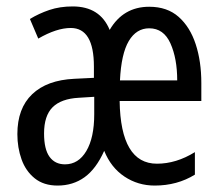

<svg xmlns="http://www.w3.org/2000/svg" viewBox="-20 -567 688 597"><path d="M444 -546Q500 -546 535.5 -514.5Q571 -483 588.5 -429.5Q606 -376 606 -309V-253H352Q355 -58 468 -58Q528 -58 586 -94V-24Q531 10 461 10Q409 10 367 -18Q325 -46 304 -98Q279 -42 243 -16Q207 10 159 10Q116 10 88 -12.5Q60 -35 47 -71.5Q34 -108 34 -150Q34 -230 80 -274Q126 -318 211 -322L272 -325V-360Q272 -480 200 -480Q156 -480 99 -447L73 -508Q101 -525 133.5 -536Q166 -547 206 -547Q291 -547 321 -474Q363 -546 444 -546ZM444 -479Q404 -479 380.5 -439.5Q357 -400 353 -317H531Q531 -385 510 -432Q489 -479 444 -479ZM225 -263Q170 -260 143.5 -233.5Q117 -207 117 -152Q117 -103 134 -79.5Q151 -56 182 -56Q224 -56 248.5 -97.5Q273 -139 273 -212V-266Z"/></svg>

Font: Noto Sans Tamil ExtraCondensed
Style: Regular
Weight: 400
Width: 2
Designer: Jelle Bosma - Monotype Design Team
Foundry: Monotype Imaging Inc.
Version: Version 2.004; ttfautohint (v1.8.4.7-5d5b)